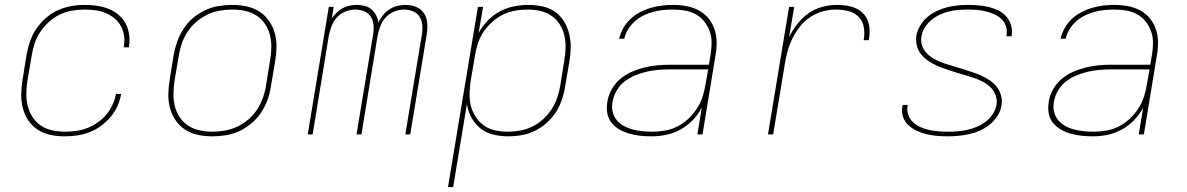

<svg xmlns="http://www.w3.org/2000/svg" viewBox="-20 -548 4840 783"><path d="M243 8Q213 8 185 2Q157 -4 134 -19Q111 -34 95.5 -57Q80 -80 73 -107.5Q66 -135 66.5 -164.5Q67 -194 72 -223L88 -323Q93 -351 102 -378Q111 -405 127.5 -429.5Q144 -454 166.5 -474Q189 -494 215.5 -506Q242 -518 270 -523Q298 -528 326 -528Q351 -528 375.5 -524.5Q400 -521 422.5 -512Q445 -503 463 -488Q481 -473 492 -452.5Q503 -432 506.5 -407.5Q510 -383 506 -357L505 -355H484L485 -357Q489 -380 486 -401.5Q483 -423 473 -441.5Q463 -460 446.5 -473.5Q430 -487 410.5 -495Q391 -503 369 -506Q347 -509 324 -509Q299 -509 273 -504.5Q247 -500 223.5 -488.5Q200 -477 179.5 -458.5Q159 -440 144 -417.5Q129 -395 121 -370Q113 -345 109 -320L92 -220Q88 -194 87.5 -167.5Q87 -141 93 -116.5Q99 -92 112.5 -71Q126 -50 146.5 -36Q167 -22 193 -16.5Q219 -11 245 -11Q268 -11 290.5 -14Q313 -17 335 -25.5Q357 -34 377.5 -48Q398 -62 413.5 -80.5Q429 -99 439 -121Q449 -143 453 -165H474Q470 -140 459 -115.5Q448 -91 430.5 -70.5Q413 -50 391 -34Q369 -18 344 -8.5Q319 1 293.5 4.5Q268 8 243 8Z M846 8Q816 8 787.5 2Q759 -4 735.5 -19Q712 -34 696.5 -57Q681 -80 673.5 -107Q666 -134 666.5 -164Q667 -194 672 -223L688 -323Q693 -351 702.5 -378Q712 -405 728 -430Q744 -455 767 -474.5Q790 -494 817 -506.5Q844 -519 872 -523.5Q900 -528 927 -528Q957 -528 985.5 -522Q1014 -516 1037.5 -501Q1061 -486 1077 -463Q1093 -440 1100.5 -413Q1108 -386 1107.5 -356Q1107 -326 1102 -297L1085 -197Q1081 -169 1071.5 -142Q1062 -115 1045.5 -90Q1029 -65 1006 -45.5Q983 -26 956.5 -13.5Q930 -1 901.5 3.5Q873 8 846 8ZM847 -11Q872 -11 897.5 -15.5Q923 -20 947.5 -31.5Q972 -43 993 -61Q1014 -79 1028.5 -101.5Q1043 -124 1052 -149Q1061 -174 1065 -200L1081 -300Q1086 -326 1086.5 -353Q1087 -380 1081 -404.5Q1075 -429 1061 -450Q1047 -471 1026 -484.5Q1005 -498 979.5 -503.5Q954 -509 927 -509Q902 -509 876 -504.5Q850 -500 826 -488.5Q802 -477 781 -459Q760 -441 745 -418.5Q730 -396 721.5 -371Q713 -346 709 -320L692 -220Q688 -194 687.5 -167Q687 -140 693 -115.5Q699 -91 713 -70Q727 -49 747.5 -35.5Q768 -22 794 -16.5Q820 -11 847 -11Z M1235 0 1321 -520H1341L1333 -473Q1342 -486 1353.5 -497Q1365 -508 1378 -515Q1391 -522 1406 -525Q1421 -528 1435 -528Q1452 -528 1467.5 -524Q1483 -520 1494.5 -510Q1506 -500 1513.5 -486Q1521 -472 1523 -456Q1531 -472 1542 -486Q1553 -500 1568.5 -510Q1584 -520 1600.5 -524Q1617 -528 1634 -528Q1657 -528 1677.5 -519.5Q1698 -511 1709.5 -493Q1721 -475 1722.5 -452Q1724 -429 1720 -406L1653 0H1633L1701 -410Q1704 -429 1702 -447.5Q1700 -466 1690.5 -480.5Q1681 -495 1664 -502Q1647 -509 1628 -509Q1608 -509 1588 -501Q1568 -493 1553.5 -477.5Q1539 -462 1531.5 -442Q1524 -422 1520 -403L1454 0H1434L1502 -410Q1505 -429 1503 -447.5Q1501 -466 1491.5 -480.5Q1482 -495 1465 -502Q1448 -509 1429 -509Q1409 -509 1389 -501Q1369 -493 1354.5 -477.5Q1340 -462 1332.5 -442Q1325 -422 1321 -403L1255 0Z M1807 215 1929 -520H1950L1932 -414Q1947 -441 1969 -464Q1991 -487 2018.5 -501.5Q2046 -516 2076 -522Q2106 -528 2135 -528Q2164 -528 2192 -522Q2220 -516 2242.5 -500.5Q2265 -485 2279.5 -461.5Q2294 -438 2301 -411Q2308 -384 2307.5 -355Q2307 -326 2302 -297L2285 -197Q2281 -170 2272 -143Q2263 -116 2247.5 -91.5Q2232 -67 2209.5 -47Q2187 -27 2161.5 -14.5Q2136 -2 2108 3Q2080 8 2053 8Q2022 8 1992.5 1Q1963 -6 1940.5 -23.5Q1918 -41 1903.5 -67Q1889 -93 1884 -123L1828 215ZM2051 -11Q2076 -11 2101 -15.5Q2126 -20 2150 -31.5Q2174 -43 2194.5 -61.5Q2215 -80 2229.5 -102.5Q2244 -125 2252.5 -150Q2261 -175 2265 -200L2281 -300Q2286 -326 2286.5 -352.5Q2287 -379 2281.5 -403.5Q2276 -428 2262.5 -449Q2249 -470 2228.5 -484Q2208 -498 2183 -503.5Q2158 -509 2131 -509Q2106 -509 2080.5 -504.5Q2055 -500 2031.5 -488.5Q2008 -477 1987.5 -458.5Q1967 -440 1952 -418Q1937 -396 1929 -371Q1921 -346 1917 -321L1900 -221Q1896 -195 1895 -168.5Q1894 -142 1900 -117.5Q1906 -93 1919.5 -72Q1933 -51 1953 -36.5Q1973 -22 1998.5 -16.5Q2024 -11 2051 -11Z M2637 8Q2613 8 2590.5 5.5Q2568 3 2546.5 -3Q2525 -9 2506 -20Q2487 -31 2473.5 -48Q2460 -65 2456.5 -87.5Q2453 -110 2457 -134Q2461 -159 2474.5 -183.5Q2488 -208 2509.5 -226Q2531 -244 2556 -255Q2581 -266 2607 -272.5Q2633 -279 2659 -281.5Q2685 -284 2711 -284H2871L2878 -326Q2882 -350 2882 -374.5Q2882 -399 2874 -421Q2866 -443 2851.5 -461Q2837 -479 2817 -490Q2797 -501 2773 -505Q2749 -509 2724 -509Q2704 -509 2684 -507Q2664 -505 2643.5 -499.5Q2623 -494 2604.5 -485Q2586 -476 2569.5 -461.5Q2553 -447 2541.5 -428.5Q2530 -410 2526 -390H2505Q2510 -412 2522 -433.5Q2534 -455 2552 -471.5Q2570 -488 2591.5 -499Q2613 -510 2635.5 -516.5Q2658 -523 2680.5 -525.5Q2703 -528 2726 -528Q2753 -528 2779.5 -523Q2806 -518 2829 -506Q2852 -494 2868.5 -474Q2885 -454 2893.5 -429.5Q2902 -405 2902.5 -377.5Q2903 -350 2898 -323L2845 0H2824L2842 -109Q2827 -81 2805 -58Q2783 -35 2754.5 -19.5Q2726 -4 2696 2Q2666 8 2637 8ZM2641 -11Q2666 -11 2692 -15.5Q2718 -20 2742 -32Q2766 -44 2786.5 -63Q2807 -82 2822 -105Q2837 -128 2845 -153Q2853 -178 2857 -203L2868 -265H2711Q2688 -265 2664 -263Q2640 -261 2616.5 -255.5Q2593 -250 2570 -240.5Q2547 -231 2527 -215.5Q2507 -200 2494.5 -178Q2482 -156 2478 -133Q2474 -112 2478.5 -92.5Q2483 -73 2495 -58.5Q2507 -44 2524 -34.5Q2541 -25 2560 -20Q2579 -15 2599.5 -13Q2620 -11 2641 -11Z M3112 0 3198 -520H3219L3198 -397Q3212 -425 3232 -450.5Q3252 -476 3277.5 -494Q3303 -512 3333.5 -520Q3364 -528 3393 -528Q3413 -528 3432.5 -525Q3452 -522 3469.5 -514.5Q3487 -507 3500 -493.5Q3513 -480 3519.5 -462Q3526 -444 3526.5 -424Q3527 -404 3523 -384H3502Q3507 -410 3503 -435.5Q3499 -461 3482.5 -478.5Q3466 -496 3441 -502.5Q3416 -509 3390 -509Q3363 -509 3336.5 -502Q3310 -495 3285.5 -479Q3261 -463 3243 -440.5Q3225 -418 3212.5 -393Q3200 -368 3192.5 -341.5Q3185 -315 3181 -289L3133 0Z M3844 8Q3822 8 3800 6Q3778 4 3757.5 -1Q3737 -6 3718 -15Q3699 -24 3684 -38Q3669 -52 3662.5 -72.5Q3656 -93 3660 -115L3661 -120H3682L3681 -116Q3678 -97 3684.5 -79Q3691 -61 3704 -49Q3717 -37 3734 -29.5Q3751 -22 3769.5 -18Q3788 -14 3807.5 -12.5Q3827 -11 3846 -11Q3866 -11 3885.5 -12.5Q3905 -14 3925 -18.5Q3945 -23 3964 -31Q3983 -39 3999.5 -51.5Q4016 -64 4028 -82Q4040 -100 4044 -120Q4047 -141 4040 -160Q4033 -179 4019 -192.5Q4005 -206 3987.5 -215Q3970 -224 3951 -230.5Q3932 -237 3912.5 -242.5Q3893 -248 3874 -254Q3855 -260 3836 -266.5Q3817 -273 3799 -281Q3781 -289 3764.5 -300.5Q3748 -312 3736 -327Q3724 -342 3719 -362Q3714 -382 3717 -403Q3721 -424 3733 -444Q3745 -464 3762.5 -479Q3780 -494 3801 -503.5Q3822 -513 3843 -518.5Q3864 -524 3886 -526Q3908 -528 3929 -528Q3951 -528 3972 -526Q3993 -524 4013.5 -519Q4034 -514 4052 -505Q4070 -496 4083.5 -481Q4097 -466 4103 -446Q4109 -426 4106 -405L4105 -400H4084L4085 -404Q4088 -423 4082.5 -440.5Q4077 -458 4064.5 -470Q4052 -482 4035.5 -489.5Q4019 -497 4001 -501.5Q3983 -506 3965 -507.5Q3947 -509 3928 -509Q3909 -509 3889.5 -507.5Q3870 -506 3851 -501.5Q3832 -497 3813.5 -488.5Q3795 -480 3779 -467Q3763 -454 3752 -436.5Q3741 -419 3738 -400Q3734 -379 3741 -360Q3748 -341 3762.5 -327.5Q3777 -314 3794.5 -305Q3812 -296 3831 -289.5Q3850 -283 3869.5 -277.5Q3889 -272 3908 -266Q3927 -260 3946 -253.5Q3965 -247 3983 -239Q4001 -231 4017 -220Q4033 -209 4045 -193.5Q4057 -178 4062.5 -158Q4068 -138 4064 -117Q4061 -96 4048 -75.5Q4035 -55 4016.5 -40Q3998 -25 3976.5 -15.5Q3955 -6 3932.5 -1Q3910 4 3888 6Q3866 8 3844 8Z M4437 8Q4413 8 4390.5 5.5Q4368 3 4346.5 -3Q4325 -9 4306 -20Q4287 -31 4273.5 -48Q4260 -65 4256.5 -87.5Q4253 -110 4257 -134Q4261 -159 4274.5 -183.5Q4288 -208 4309.5 -226Q4331 -244 4356 -255Q4381 -266 4407 -272.5Q4433 -279 4459 -281.5Q4485 -284 4511 -284H4671L4678 -326Q4682 -350 4682 -374.5Q4682 -399 4674 -421Q4666 -443 4651.5 -461Q4637 -479 4617 -490Q4597 -501 4573 -505Q4549 -509 4524 -509Q4504 -509 4484 -507Q4464 -505 4443.5 -499.5Q4423 -494 4404.5 -485Q4386 -476 4369.5 -461.5Q4353 -447 4341.5 -428.5Q4330 -410 4326 -390H4305Q4310 -412 4322 -433.5Q4334 -455 4352 -471.5Q4370 -488 4391.5 -499Q4413 -510 4435.5 -516.5Q4458 -523 4480.5 -525.5Q4503 -528 4526 -528Q4553 -528 4579.5 -523Q4606 -518 4629 -506Q4652 -494 4668.5 -474Q4685 -454 4693.5 -429.5Q4702 -405 4702.5 -377.5Q4703 -350 4698 -323L4645 0H4624L4642 -109Q4627 -81 4605 -58Q4583 -35 4554.5 -19.5Q4526 -4 4496 2Q4466 8 4437 8ZM4441 -11Q4466 -11 4492 -15.5Q4518 -20 4542 -32Q4566 -44 4586.5 -63Q4607 -82 4622 -105Q4637 -128 4645 -153Q4653 -178 4657 -203L4668 -265H4511Q4488 -265 4464 -263Q4440 -261 4416.5 -255.5Q4393 -250 4370 -240.5Q4347 -231 4327 -215.5Q4307 -200 4294.5 -178Q4282 -156 4278 -133Q4274 -112 4278.5 -92.5Q4283 -73 4295 -58.5Q4307 -44 4324 -34.5Q4341 -25 4360 -20Q4379 -15 4399.5 -13Q4420 -11 4441 -11Z"/></svg>

Font: Iosevka Thin Extended Oblique
Style: Regular
Weight: 100
Width: 7
Italic angle: -9°
Monospace: yes
Designer: Belleve Invis
Foundry: Belleve Invis
Version: Version 32.5.0; ttfautohint (v1.8.4)